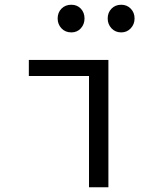

<svg xmlns="http://www.w3.org/2000/svg" viewBox="-20 -793 707 813"><path d="M356.9 0V-471.2H102.1V-539.1H439V0ZM282.2 -655.8Q256.3 -655.8 240.2 -673.1Q224.1 -690.4 224.1 -714.8Q224.1 -739.7 240.2 -756.3Q256.3 -772.9 282.2 -772.9Q306.6 -772.9 322.3 -756.3Q337.9 -739.7 337.9 -714.8Q337.9 -690.4 322.3 -673.1Q306.6 -655.8 282.2 -655.8ZM493.2 -655.8Q468.3 -655.8 452.1 -673.1Q436 -690.4 436 -714.8Q436 -739.7 452.1 -756.3Q468.3 -772.9 493.2 -772.9Q517.6 -772.9 533.7 -756.3Q549.8 -739.7 549.8 -714.8Q549.8 -690.4 533.7 -673.1Q517.6 -655.8 493.2 -655.8Z"/></svg>

Font: Shanggu Mono N
Style: Regular
Weight: 350
Designer: GuiWonder
Version: Version 1.021